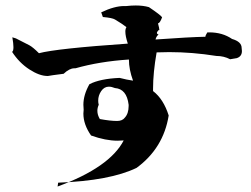

<svg xmlns="http://www.w3.org/2000/svg" viewBox="-20 -703 914 700"><path d="M190 -23Q380 -93 431 -191L409 -190Q365 -190 312 -209Q284 -249 284 -289L285 -303L284 -321Q284 -357 306 -396Q345 -416 416 -419Q443 -412 465 -409Q450 -450 450 -486Q343 -479 255 -454H251Q233 -454 212 -434Q164 -428 155 -426H153Q124 -426 87 -450Q50 -474 24 -514Q29 -516 29 -531Q29 -544 25 -567L38 -563Q74 -545 87 -538Q100 -531 122 -509Q186 -526 446 -544Q437 -571 437 -588Q437 -598 441 -604Q426 -616 399 -632Q389 -638 355 -641L349 -658Q397 -681 433 -681H441Q459 -683 475 -683Q502 -683 523 -677Q566 -648 571 -640Q563 -618 556 -618Q561 -599 561 -594Q561 -593 560 -593L559 -594Q552 -587 552 -583Q552 -579 558 -577Q550 -571 547 -559Q673 -568 729 -569V-570Q729 -574 736 -585H743Q791 -585 826 -561Q861 -551 861 -528L862 -517Q862 -497 843 -491L819 -487Q796 -499 769 -499Q681 -513 597 -513L551 -512Q538 -438 538 -379V-371Q576 -342 595 -282Q576 -163 478 -91Q381 -44 192 -37ZM407 -262Q426 -262 435 -274Q449 -289 449 -317V-321Q442 -379 399 -382Q387 -387 377 -387Q360 -387 349 -371Q338 -355 338 -336Q338 -328 340 -321Q335 -310 335 -299Q335 -284 344 -269Q382 -262 407 -262Z"/></svg>

Font: Xiangcui Kesong Xiangcui Kesong
Style: Regular
Weight: 400
Version: Version 1.501;March 28, 2024;FontCreator 14.0.0.2814 64-bit